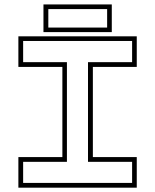

<svg xmlns="http://www.w3.org/2000/svg" viewBox="-20 -868 718 888"><path d="M65 0V-141.5H268.5V-558.5H65V-700H612.5V-558.5H409.5V-141.5H612.5V0ZM87 -22H591V-119.5H387V-580.5H591V-678.5H87V-580.5H289.5V-119.5H87ZM181 -719.5V-847.5H497V-719.5ZM203.5 -740.5H475.5V-826H203.5Z"/></svg>

Font: Tourney Expanded ExtraLight
Style: Regular
Weight: 200
Width: 7
Designer: Tyler Finck
Foundry: Etcetera Type Co
Version: Version 1.010; ttfautohint (v1.8.3)